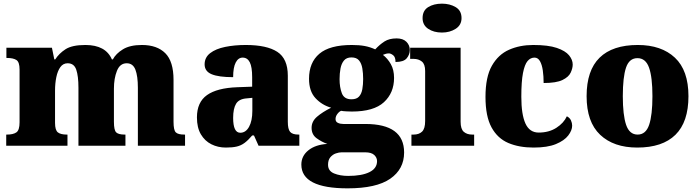

<svg xmlns="http://www.w3.org/2000/svg" viewBox="-20 -797 3827 1050"><path d="M14 0V-61H18Q52 -61 69.5 -73Q87 -85 87 -128V-417Q87 -458 69.5 -469Q52 -480 19 -480H15V-536H264L277 -472H282Q302 -504 338 -527.5Q374 -551 447 -551Q558 -551 592 -472H597Q614 -504 652.5 -527.5Q691 -551 756 -551Q839 -551 884 -506Q929 -461 929 -360V-131Q929 -85 941.5 -73Q954 -61 988 -61H992V0H734V-317Q734 -381 720.5 -416Q707 -451 673 -451Q636 -451 619.5 -409.5Q603 -368 603 -312V-131Q603 -85 615.5 -73Q628 -61 662 -61H666V0H409V-317Q409 -381 397 -416Q385 -451 350 -451Q325 -451 310 -430Q295 -409 288 -375Q281 -341 281 -301V-125Q281 -85 296.5 -73Q312 -61 345 -61H349V0Z M1215 10Q1172 10 1136 -8Q1100 -26 1078.5 -62.5Q1057 -99 1057 -155Q1057 -238 1112 -277Q1167 -316 1278 -320L1359 -323V-375Q1359 -431 1346 -456.5Q1333 -482 1307 -482Q1283 -482 1269 -455Q1255 -428 1255 -375Q1176 -375 1137.5 -391Q1099 -407 1099 -445Q1099 -483 1129.5 -506.5Q1160 -530 1211.5 -540.5Q1263 -551 1324 -551Q1439 -551 1496.5 -513.5Q1554 -476 1554 -383V-131Q1554 -91 1566.5 -76Q1579 -61 1613 -61H1617V0H1394L1369 -56H1359Q1337 -30 1317.5 -15.5Q1298 -1 1274.5 4.5Q1251 10 1215 10ZM1294 -71Q1324 -71 1342 -103.5Q1360 -136 1360 -191V-262L1329 -259Q1287 -256 1271 -229.5Q1255 -203 1255 -152Q1255 -71 1294 -71Z M1881 233Q1628 233 1628 103Q1628 56 1666.5 25Q1705 -6 1770 -10Q1739 -21 1711.5 -41Q1684 -61 1684 -98Q1684 -133 1713.5 -158.5Q1743 -184 1791 -208Q1741 -222 1705.5 -260Q1670 -298 1670 -366Q1670 -455 1726.5 -503Q1783 -551 1904 -551Q1944 -551 1974 -545.5Q2004 -540 2032 -527Q2057 -554 2083 -570.5Q2109 -587 2149 -587Q2184 -587 2202.5 -568.5Q2221 -550 2221 -524Q2221 -498 2204 -478Q2187 -458 2143 -458Q2143 -485 2130 -495Q2117 -505 2107 -505Q2096 -505 2088 -502Q2080 -499 2074 -497Q2100 -477 2117.5 -446Q2135 -415 2135 -371Q2135 -289 2079.5 -238Q2024 -187 1904 -187Q1894 -187 1874 -188Q1854 -189 1846 -191Q1836 -188 1825.5 -174.5Q1815 -161 1815 -146Q1815 -131 1828 -125Q1841 -119 1858 -119H1978Q2190 -119 2190 37Q2190 128 2114 180.5Q2038 233 1881 233ZM1902 -254Q1930 -254 1943.5 -269Q1957 -284 1961.5 -309.5Q1966 -335 1966 -365Q1966 -396 1961.5 -423Q1957 -450 1943.5 -466.5Q1930 -483 1902 -483Q1875 -483 1861 -466Q1847 -449 1842 -422Q1837 -395 1837 -364Q1837 -320 1849.5 -287Q1862 -254 1902 -254ZM1884 165Q1958 165 2000 144.5Q2042 124 2042 84Q2042 65 2026.5 50.5Q2011 36 1977 36H1848Q1834 36 1816.5 42Q1799 48 1786.5 63Q1774 78 1774 104Q1774 138 1807 151.5Q1840 165 1884 165Z M2397 -619Q2352 -619 2321.5 -639.5Q2291 -660 2291 -698Q2291 -739 2321.5 -758Q2352 -777 2397 -777Q2440 -777 2472 -758Q2504 -739 2504 -698Q2504 -660 2472 -639.5Q2440 -619 2397 -619ZM2230 0V-61H2242Q2271 -61 2288 -77Q2305 -93 2305 -135V-409Q2305 -446 2287 -460.5Q2269 -475 2242 -475H2223V-536H2499V-131Q2499 -91 2516.5 -76Q2534 -61 2562 -61H2573V0Z M2898 10Q2819 10 2760 -15Q2701 -40 2668 -100.5Q2635 -161 2635 -267Q2635 -376 2670 -437.5Q2705 -499 2764 -525Q2823 -551 2896 -551Q2978 -551 3025 -535Q3072 -519 3092 -494.5Q3112 -470 3112 -444Q3112 -424 3101 -400Q3090 -376 3056 -359.5Q3022 -343 2953 -343Q2953 -380 2948.5 -411.5Q2944 -443 2933 -462.5Q2922 -482 2903 -482Q2881 -482 2865 -463Q2849 -444 2840 -397.5Q2831 -351 2831 -268Q2831 -171 2853.5 -121.5Q2876 -72 2926 -72Q2982 -72 3022.5 -98Q3063 -124 3080 -161Q3096 -153 3102.5 -138.5Q3109 -124 3109 -110Q3109 -84 3087.5 -56Q3066 -28 3020 -9Q2974 10 2898 10Z M3465 10Q3336 10 3262 -60Q3188 -130 3188 -271Q3188 -412 3259 -481.5Q3330 -551 3468 -551Q3597 -551 3671 -481.5Q3745 -412 3745 -271Q3745 -130 3674 -60Q3603 10 3465 10ZM3467 -61Q3512 -61 3530 -114.5Q3548 -168 3548 -271Q3548 -375 3529.5 -427Q3511 -479 3466 -479Q3421 -479 3403.5 -427Q3386 -375 3386 -271Q3386 -168 3404 -114.5Q3422 -61 3467 -61Z"/></svg>

Font: Noto Serif Tamil Black
Style: Regular
Weight: 900
Designer: Indian Type Foundry, Tom Grace, and the Monotype Design Team
Foundry: Monotype Imaging Inc.
Version: Version 2.004; ttfautohint (v1.8.4.7-5d5b)